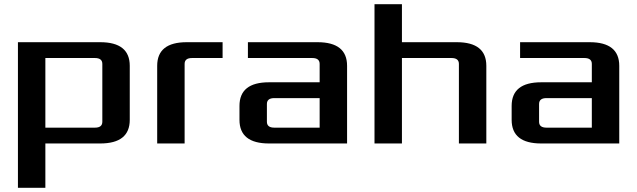

<svg xmlns="http://www.w3.org/2000/svg" viewBox="-20 -680 3020 910"><path d="M65 210V-480H455Q595 -480 595 -368V-112Q595 0 455 0H195V210ZM195 -75H430Q465 -75 465 -103V-377Q465 -405 430 -405H195Z M725 0V-368Q725 -480 865 -480H1035V-405H890Q855 -405 855 -377V0Z M1115 -112V-178Q1115 -290 1255 -290H1495V-377Q1495 -405 1460 -405H1155V-480H1485Q1625 -480 1625 -368V0H1255Q1115 0 1115 -112ZM1245 -103Q1245 -75 1280 -75H1495V-215H1280Q1245 -215 1245 -187Z M1755 0V-660H1885V-480H2145Q2285 -480 2285 -368V0H2155V-377Q2155 -405 2120 -405H1885V0Z M2405 -112V-178Q2405 -290 2545 -290H2785V-377Q2785 -405 2750 -405H2445V-480H2775Q2915 -480 2915 -368V0H2545Q2405 0 2405 -112ZM2535 -103Q2535 -75 2570 -75H2785V-215H2570Q2535 -215 2535 -187Z"/></svg>

Font: Xolonium
Style: Regular
Weight: 400
Designer: Severin Meyer
Version: Version 4.2